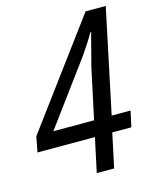

<svg xmlns="http://www.w3.org/2000/svg" viewBox="-115 -791 695 865"><g transform="rotate(-15 232.5 -358.5)"><path d="M262 -159H-6L8 -231L368 -717H462L360 -233H448L432 -159H343L309 0H228ZM278 -233 328 -467Q344 -531 358 -583L368 -620H364Q343 -582 304 -526L88 -233Z"/></g></svg>

Font: Noto Sans UI Narrow
Style: Italic
Weight: 400
Width: 4
Italic angle: -12°
Designer: Monotype Design Team
Foundry: Monotype Imaging Inc.
Version: Version 1.001